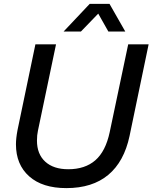

<svg xmlns="http://www.w3.org/2000/svg" viewBox="-20 -957 784 987"><path d="M62 -215Q62 -246 70 -288L162 -729H268L175 -285Q170 -263 170 -234Q170 -165 212.5 -126Q255 -87 331 -87Q417 -87 470 -133Q523 -179 544 -278L639 -729H744L646 -258Q618 -126 536.5 -58Q455 10 321 10Q198 10 130 -50.5Q62 -111 62 -215ZM441 -937H543L624 -795H537L485 -887L396 -795H307Z"/></svg>

Font: Mona Sans Medium
Style: Italic
Weight: 500
Italic angle: -11.7°
Designer: Deni Anggara
Foundry: GitHub
Version: Version 2.000